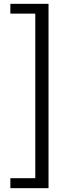

<svg xmlns="http://www.w3.org/2000/svg" viewBox="-20 -811 378 1001"><path d="M34 170V118H164V-740H34V-791H233V170Z"/></svg>

Font: Source Han Sans SC
Style: Regular
Weight: 400
Designer: Ryoko NISHIZUKA 西塚涼子 (kana, bopomofo & ideographs); Paul D. Hunt (Latin, Greek & Cyrillic); Sandoll Communications 산돌커뮤니
Foundry: Adobe
Version: Version 2.002;hotconv 1.0.116;makeotfexe 2.5.65601; ttfautoh